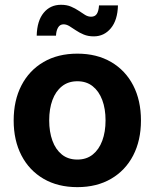

<svg xmlns="http://www.w3.org/2000/svg" viewBox="-20 -771 646 802"><path d="M303.2 10.7Q221.7 10.7 161.9 -24.2Q102.1 -59.1 69.6 -121.8Q37.1 -184.6 37.1 -267.6Q37.1 -351.6 69.6 -414.3Q102.1 -477.1 161.9 -512Q221.7 -546.9 303.2 -546.9Q384.3 -546.9 444.1 -512Q503.9 -477.1 536.4 -414.3Q568.8 -351.6 568.8 -267.6Q568.8 -184.6 536.4 -121.8Q503.9 -59.1 444.1 -24.2Q384.3 10.7 303.2 10.7ZM303.2 -104.5Q341.3 -104.5 367.4 -125.5Q393.6 -146.5 407.2 -183.3Q420.9 -220.2 420.9 -268.1Q420.9 -316.4 407.2 -353Q393.6 -389.6 367.4 -410.6Q341.3 -431.6 303.2 -431.6Q265.1 -431.6 238.8 -410.6Q212.4 -389.6 199 -353Q185.5 -316.4 185.5 -268.1Q185.5 -220.2 199 -183.3Q212.4 -146.5 238.5 -125.5Q264.6 -104.5 303.2 -104.5ZM371.6 -619.1Q348.1 -619.1 329.8 -626.7Q311.5 -634.3 296.9 -644.3Q282.2 -654.3 269.8 -661.9Q257.3 -669.4 245.6 -669.4Q230.5 -669.4 222.7 -656.2Q214.8 -643.1 213.9 -622.1H133.3Q134.8 -684.1 162.4 -717.5Q189.9 -751 234.9 -751Q258.8 -751 276.6 -743.4Q294.4 -735.8 308.8 -726.1Q323.2 -716.3 335.4 -708.7Q347.7 -701.2 360.4 -701.2Q377 -701.2 384.5 -713.1Q392.1 -725.1 393.6 -748.5H472.7Q471.2 -687 443.1 -653.1Q415 -619.1 371.6 -619.1Z"/></svg>

Font: Inter 18pt
Style: Bold
Weight: 700
Designer: Rasmus Andersson
Foundry: rsms
Version: Version 4.001;git-66647c0bb